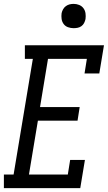

<svg xmlns="http://www.w3.org/2000/svg" viewBox="-38 -968 558 988"><path d="M-18 0V-70H32L131 -665H90V-735H497L473 -590H397L409 -665H209L168 -417H372L361 -347H157L111 -70H311L323 -145H399L375 0ZM341 -823Q326 -823 312 -828Q298 -833 289.5 -844.5Q281 -856 279 -870.5Q277 -885 279 -900Q281 -910 286.5 -920Q292 -930 301 -936.5Q310 -943 320 -945.5Q330 -948 341 -948Q356 -948 369.5 -942.5Q383 -937 391.5 -925.5Q400 -914 402 -899.5Q404 -885 402 -870Q400 -860 395 -850Q390 -840 381 -833.5Q372 -827 361.5 -825Q351 -823 341 -823Z"/></svg>

Font: Iosevka Gothic
Style: Italic
Weight: 400
Italic angle: -9°
Monospace: yes
Designer: Belleve Invis
Foundry: Belleve Invis
Version: Version 15.5.1; ttfautohint (v1.8.4)